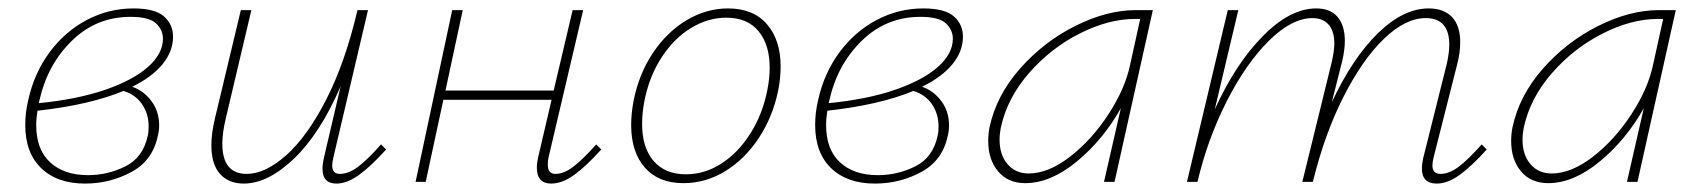

<svg xmlns="http://www.w3.org/2000/svg" viewBox="-20 -432 4040 456"><path d="M294 -226Q322 -216 340 -191.5Q358 -167 358 -134Q358 -122 355 -110Q343 -51 292 -23.5Q241 4 182 4Q116 4 78 -32.5Q40 -69 40 -135Q40 -165 47 -194Q61 -258 97.5 -307.5Q134 -357 186 -384.5Q238 -412 297 -412Q348 -412 369.5 -393Q391 -374 391 -345Q391 -310 366 -279.5Q341 -249 294 -226ZM367 -340Q367 -361 350.5 -376.5Q334 -392 290 -392Q209 -392 151 -335.5Q93 -279 74 -195L72 -187Q164 -196 230.5 -219Q297 -242 332 -273.5Q367 -305 367 -340ZM333 -132Q333 -162 317 -185Q301 -208 273 -216Q194 -183 69 -169Q66 -151 66 -135Q66 -77 99 -46.5Q132 -16 189 -16Q236 -16 278 -37Q320 -58 331 -110Q333 -117 333 -132Z M897 -77Q861 -37 832.5 -16.5Q804 4 779 4Q746 4 746 -31Q746 -43 749 -56L789 -227Q740 -114 678 -55Q616 4 559 4Q523 4 502.5 -19Q482 -42 482 -87Q482 -116 491 -153L552 -408H577L517 -154Q508 -117 508 -91Q508 -19 566 -19Q610 -19 660 -63.5Q710 -108 755 -196Q800 -284 829 -408H854L772 -59Q769 -47 769 -39Q769 -19 787 -19Q808 -19 830.5 -36Q853 -53 885 -89Z M1408 -77Q1372 -37 1343.5 -16.5Q1315 4 1289 4Q1255 4 1255 -34Q1255 -45 1258 -58L1290 -195H1033L991 0H967L1054 -408H1079L1038 -217H1295L1340 -408H1365L1283 -59Q1281 -52 1281 -41Q1281 -19 1299 -19Q1319 -19 1341.5 -36Q1364 -53 1396 -89Z M1479 -135Q1479 -163 1485 -194Q1498 -258 1531.5 -307.5Q1565 -357 1611.5 -384.5Q1658 -412 1709 -412Q1769 -412 1801.5 -374.5Q1834 -337 1834 -274Q1834 -246 1828 -216Q1815 -154 1782 -104Q1749 -54 1702.5 -25.5Q1656 3 1603 3Q1544 3 1511.5 -34Q1479 -71 1479 -135ZM1802 -216Q1808 -245 1808 -271Q1808 -326 1781.5 -358Q1755 -390 1705 -390Q1662 -390 1622 -366Q1582 -342 1552.5 -297.5Q1523 -253 1511 -195Q1505 -165 1505 -138Q1505 -81 1532.5 -49.5Q1560 -18 1609 -18Q1654 -18 1694 -44Q1734 -70 1762.5 -115.5Q1791 -161 1802 -216Z M2170 -226Q2198 -216 2216 -191.5Q2234 -167 2234 -134Q2234 -122 2231 -110Q2219 -51 2168 -23.5Q2117 4 2058 4Q1992 4 1954 -32.5Q1916 -69 1916 -135Q1916 -165 1923 -194Q1937 -258 1973.5 -307.5Q2010 -357 2062 -384.5Q2114 -412 2173 -412Q2224 -412 2245.5 -393Q2267 -374 2267 -345Q2267 -310 2242 -279.5Q2217 -249 2170 -226ZM2243 -340Q2243 -361 2226.5 -376.5Q2210 -392 2166 -392Q2085 -392 2027 -335.5Q1969 -279 1950 -195L1948 -187Q2040 -196 2106.5 -219Q2173 -242 2208 -273.5Q2243 -305 2243 -340ZM2209 -132Q2209 -162 2193 -185Q2177 -208 2149 -216Q2070 -183 1945 -169Q1942 -151 1942 -135Q1942 -77 1975 -46.5Q2008 -16 2065 -16Q2112 -16 2154 -37Q2196 -58 2207 -110Q2209 -117 2209 -132Z M2718 -408 2627 0H2602L2642 -175Q2600 -100 2537.5 -48.5Q2475 3 2415 3Q2374 3 2350.5 -25Q2327 -53 2327 -97Q2327 -113 2330 -129Q2346 -205 2402.5 -269Q2459 -333 2534 -370.5Q2609 -408 2678 -408ZM2664 -278 2688 -387H2675Q2613 -387 2544.5 -352.5Q2476 -318 2424 -258.5Q2372 -199 2357 -129Q2354 -114 2354 -100Q2354 -64 2373 -42Q2392 -20 2423 -20Q2470 -20 2521.5 -60Q2573 -100 2612.5 -160.5Q2652 -221 2664 -278Z M3511 -77Q3475 -37 3446.5 -16.5Q3418 4 3392 4Q3357 4 3357 -32Q3357 -43 3360 -56L3416 -280Q3422 -306 3422 -326Q3422 -389 3366 -389Q3318 -389 3267 -340Q3216 -291 3171 -202.5Q3126 -114 3098 0H3073L3143 -285Q3149 -311 3149 -329Q3149 -358 3135.5 -373.5Q3122 -389 3097 -389Q3048 -389 2993.5 -335Q2939 -281 2893.5 -191.5Q2848 -102 2824 0H2799L2896 -408H2921L2865 -172Q2914 -280 2979 -346Q3044 -412 3106 -412Q3140 -412 3157 -391.5Q3174 -371 3174 -335Q3174 -314 3168 -288L3143 -189Q3192 -294 3252.5 -353Q3313 -412 3373 -412Q3409 -412 3428.5 -391.5Q3448 -371 3448 -332Q3448 -307 3441 -280L3385 -59Q3382 -47 3382 -39Q3382 -19 3401 -19Q3422 -19 3444.5 -36Q3467 -53 3499 -89Z M3960 -408 3869 0H3844L3884 -175Q3842 -100 3779.5 -48.5Q3717 3 3657 3Q3616 3 3592.5 -25Q3569 -53 3569 -97Q3569 -113 3572 -129Q3588 -205 3644.5 -269Q3701 -333 3776 -370.5Q3851 -408 3920 -408ZM3906 -278 3930 -387H3917Q3855 -387 3786.5 -352.5Q3718 -318 3666 -258.5Q3614 -199 3599 -129Q3596 -114 3596 -100Q3596 -64 3615 -42Q3634 -20 3665 -20Q3712 -20 3763.5 -60Q3815 -100 3854.5 -160.5Q3894 -221 3906 -278Z"/></svg>

Font: Ysabeau Extralight
Style: Italic
Weight: 200
Italic angle: -12°
Designer: Christian Thalmann (Catharsis Fonts)
Version: Version 0.003